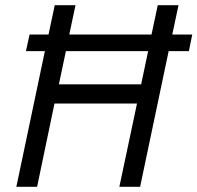

<svg xmlns="http://www.w3.org/2000/svg" viewBox="-20 -720 761 740"><path d="M94 -587H167L191 -700H271L247 -587H564L588 -700H668L644 -587H721L708 -523H630L520 0H440L508 -321H190L123 0H43L153 -523H80ZM524 -395 551 -523H234L207 -395Z"/></svg>

Font: PT Sans
Style: Italic
Weight: 400
Italic angle: -12°
Designer: A.Korolkova, O.Umpeleva, V.Yefimov
Foundry: ParaType Ltd
Version: Version 2.003W OFL